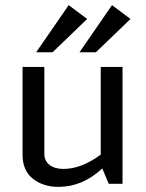

<svg xmlns="http://www.w3.org/2000/svg" viewBox="-20 -717 570 749"><path d="M153 -456V-117Q153 -89 173.5 -73.5Q194 -58 227 -58Q298 -58 373 -114V-456H458V0H404L379 -60Q302 12 208 12Q148 12 108 -20Q68 -52 68 -113V-456ZM185 -513H121L248 -697L320 -643ZM354 -513H290L417 -697L489 -643Z"/></svg>

Font: Average Sans
Style: Regular
Weight: 400
Designer: Eduardo Rodriguez Tunni
Foundry: Eduardo Rodriguez Tunni
Version: Version 1.002